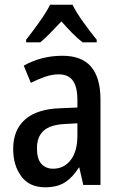

<svg xmlns="http://www.w3.org/2000/svg" viewBox="-20 -786 513 816"><path d="M245 -549Q328 -549 367.5 -502Q407 -455 407 -363V0H334L317 -74H315Q289 -32 256 -11Q223 10 172 10Q105 10 70.5 -36.5Q36 -83 36 -153Q36 -234 87 -278.5Q138 -323 237 -326L309 -329V-360Q309 -417 289.5 -443.5Q270 -470 230 -470Q202 -470 172.5 -460Q143 -450 111 -434L81 -507Q116 -527 157.5 -538Q199 -549 245 -549ZM256 -259Q193 -256 165 -230Q137 -204 137 -156Q137 -111 155.5 -90Q174 -69 206 -69Q252 -69 280.5 -106Q309 -143 309 -210V-262ZM288 -766Q305 -732 335 -690.5Q365 -649 391 -617V-606H331Q309 -623 286.5 -646Q264 -669 241 -695Q216 -669 193.5 -645.5Q171 -622 151 -606H91V-617Q117 -650 147 -692Q177 -734 193 -766Z"/></svg>

Font: Noto Sans Georgian Condensed Medium
Style: Regular
Weight: 500
Width: 3
Designer: Monotype Design Team, Akaki Razmadze
Foundry: Google LLC
Version: Version 2.005; ttfautohint (v1.8.4.7-5d5b)